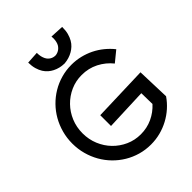

<svg xmlns="http://www.w3.org/2000/svg" viewBox="-265 -1105 1287 1287"><g transform="rotate(-45 378.0 -462.0)"><path d="M709 -127.9Q684.1 -91.8 651.4 -62.7Q618.7 -33.7 580.3 -13.2Q542 7.3 498.8 18.6Q455.6 29.8 409.2 29.8Q357.9 29.8 310.8 16.4Q263.7 2.9 222.7 -21.7Q181.6 -46.4 147.9 -80.8Q114.3 -115.2 90.3 -157.2Q66.4 -199.2 53.2 -247.6Q40 -295.9 40 -348.1Q40 -400.4 53.2 -448.7Q66.4 -497.1 90.3 -539.1Q114.3 -581.1 147.9 -615.5Q181.6 -649.9 222.7 -674.6Q263.7 -699.2 311 -712.6Q358.4 -726.1 409.2 -726.1Q452.6 -726.1 493.2 -716.3Q533.7 -706.5 570.3 -688.5Q606.9 -670.4 638.7 -644.5Q670.4 -618.7 695.8 -586.9L621.1 -525.9Q583 -573.2 528.6 -601.1Q474.1 -628.9 409.2 -628.9Q352.5 -628.9 303.2 -606.7Q253.9 -584.5 216.8 -546.4Q179.7 -508.3 158.4 -457.3Q137.2 -406.2 137.2 -348.1Q137.2 -290 158.4 -238.8Q179.7 -187.5 216.8 -149.4Q253.9 -111.3 303.2 -89.1Q352.5 -66.9 409.2 -66.9Q468.3 -66.9 519.3 -90.6Q570.3 -114.3 607.9 -155.8L606 -259.8L307.1 -248V-350.1L701.2 -362.8ZM544.9 -949.2Q545.4 -915.5 538.6 -889.6Q531.7 -863.8 520.5 -844.2Q509.3 -824.7 494.6 -811.3Q480 -797.9 464.8 -789.1Q429.2 -768.1 383.8 -764.2Q337.4 -765.1 300.3 -784.2Q284.7 -792 269.5 -804.7Q254.4 -817.4 242.4 -836.2Q230.5 -855 222.9 -880.9Q215.3 -906.7 214.8 -940.9L301.8 -946.3Q301.8 -925.8 305.4 -910.6Q309.1 -895.5 314.7 -884.5Q320.3 -873.5 327.4 -866.5Q334.5 -859.4 341.8 -855Q358.9 -844.7 380.9 -845.2Q402.3 -848.1 418.5 -860.8Q425.3 -866.2 431.6 -874Q438 -881.8 442.4 -893.3Q446.8 -904.8 448.7 -919.7Q450.7 -934.6 448.7 -954.1Z"/></g></svg>

Font: McLaren
Style: Regular
Weight: 400
Designer: Astigmatic (AOETI)
Foundry: Astigmatic (AOETI)
Version: Version 1.000